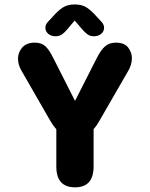

<svg xmlns="http://www.w3.org/2000/svg" viewBox="-20 -812 659 842"><path d="M309 9.5Q227 9.5 227 -82V-245Q213.5 -260 199.5 -284L74.5 -501.5Q59 -527 59 -555.5Q59 -581.5 77.2 -603.2Q95.5 -625 133 -625Q162.5 -625 179.8 -608.5Q197 -592 215 -555L309 -369.5L404 -556.5Q422 -592.5 440.8 -608.8Q459.5 -625 488.5 -625Q525.5 -625 542 -603.5Q558.5 -582 558.5 -556.5Q558.5 -542.5 554 -527.8Q549.5 -513 542.5 -501.5L417 -284Q410.5 -272.5 404.2 -263.2Q398 -254 390.5 -246V-82Q390.5 9.5 309 9.5ZM424.5 -717Q436.5 -704 436.5 -691Q436.5 -674.5 424 -663.8Q411.5 -653 391.5 -653Q374.5 -653 362.5 -662.2Q350.5 -671.5 340 -684L307.5 -722L275.5 -684Q264.5 -670.5 252.8 -661.8Q241 -653 224 -653Q204 -653 191.5 -663.8Q179 -674.5 179 -691Q179 -697 181.8 -703.8Q184.5 -710.5 191 -717L210.5 -738Q234 -765 255 -778.8Q276 -792.5 307.5 -792.5Q339.5 -792.5 360.2 -779Q381 -765.5 405 -738Z"/></svg>

Font: Sono Monospace
Style: Bold
Weight: 700
Designer: Tyler Finck
Foundry: Tyler Finck
Version: Version 2.112